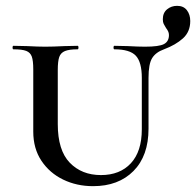

<svg xmlns="http://www.w3.org/2000/svg" viewBox="-20 -625 672 658"><path d="M372 -456Q369 -456 369 -462Q369 -468 372 -468L418 -467Q454 -465 477 -465Q525 -465 542 -474Q559 -483 559 -505Q559 -512 556 -518Q553 -524 549 -529Q544 -537 541 -543Q538 -549 538 -559Q538 -581 552.5 -593Q567 -605 587 -605Q609 -605 620.5 -590Q632 -575 632 -553Q632 -516 607 -493.5Q582 -471 542 -456Q514 -446 501.5 -426Q489 -406 489 -358V-184Q489 -91 437.5 -39Q386 13 299 13Q243 13 196.5 -9.5Q150 -32 122 -74Q94 -116 94 -174V-387Q94 -417 89 -431Q84 -445 70 -450.5Q56 -456 26 -456Q23 -456 23 -462Q23 -468 26 -468L73 -467Q111 -465 135 -465Q161 -465 201 -467L246 -468Q249 -468 249 -462Q249 -456 246 -456Q217 -456 202.5 -450Q188 -444 183 -429.5Q178 -415 178 -385V-200Q178 -110 219 -67.5Q260 -25 326 -25Q391 -25 428.5 -65.5Q466 -106 466 -182V-358Q466 -412 445.5 -434Q425 -456 372 -456Z"/></svg>

Font: Cormorant SC SemiBold
Style: Regular
Weight: 600
Designer: Christian Thalmann (Catharsis Fonts)
Foundry: Catharsis Fonts
Version: Version 4.000